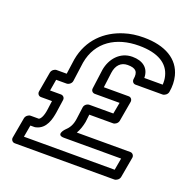

<svg xmlns="http://www.w3.org/2000/svg" viewBox="-135 -875 1016 1030"><g transform="rotate(20 373.0 -360.0)"><path d="M505 -695C616 -695 675 -655 691 -590C695 -575 696 -559 695 -542H590C590 -598 551 -627 492 -627C420 -627 375 -570 364 -507L349 -395C347 -381 357 -371 370 -371H511L499 -306H363C350 -306 335 -296 333 -280L324 -212C319 -175 305 -154 284 -135C284 -135 245 -93 295 -93H621L609 -25H91L103 -93H127C129 -93 132 -94 133 -94C192 -107 204 -171 210 -206L221 -282C223 -296 212 -306 200 -306H138L149 -371H208C221 -371 236 -382 238 -397L253 -507C275 -632 375 -695 505 -695ZM483 -577C531 -577 545 -559 538 -517C536 -506 543 -492 558 -492H712C723 -492 739 -502 742 -517C748 -550 747 -581 740 -609C718 -697 637 -745 514 -745C475 -745 438 -740 404 -729C304 -698 224 -625 203 -507L191 -421H133C122 -421 107 -411 104 -396L84 -281C82 -270 89 -256 104 -256H167L160 -204C155 -167 143 -147 133 -143H86C75 -143 60 -133 57 -118L36 0C34 11 42 25 57 25H625C636 25 652 15 655 0L676 -118C678 -129 670 -143 655 -143H350C362 -163 370 -187 375 -213V-214L380 -256H516C527 -256 542 -266 545 -281L565 -396C567 -407 560 -421 545 -421H403L414 -507C420 -552 445 -577 483 -577Z"/></g></svg>

Font: Asimov
Style: WidOuIt
Weight: 500
Designer: Google
Version: Version 2.000980; 2014